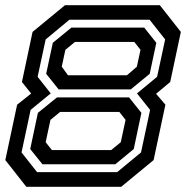

<svg xmlns="http://www.w3.org/2000/svg" viewBox="-28 -720 716 740"><path d="M73.5 0 -7.5 -103 38 -316.5 92 -359.5 56.5 -404 97.5 -597 222.5 -700H588L669 -597L628 -404L573.5 -358.5L609.5 -316.5L564 -103L439 0ZM115 -56.5H423.5L515.5 -132.5L550.5 -296.5L500 -360L577.5 -424L608.5 -568L548.5 -644H239.5L148 -568L117 -424L167.5 -360L90 -296.5L55 -132.5ZM198 -375.5 150 -435.5 175.5 -555 247 -613.5H528L574.5 -555L549 -435.5L476 -375.5ZM234 -430H461.5L499.5 -463L513.5 -528L489.5 -558.5H261L224 -528L210 -463ZM135.5 -87 88.5 -145.5 118 -285 191.5 -344.5H469.5L517 -285L487.5 -145.5L416.5 -87ZM172 -141.5H400.5L437.5 -172L456 -258L432 -288.5H203.5L166.5 -258L148 -172Z"/></svg>

Font: Tourney Expanded SemiBold
Style: Italic
Weight: 600
Width: 7
Italic angle: -12°
Designer: Tyler Finck
Foundry: Etcetera Type Co
Version: Version 1.010; ttfautohint (v1.8.3)